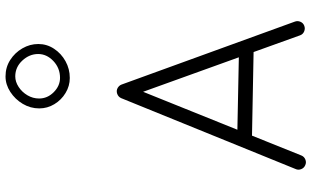

<svg xmlns="http://www.w3.org/2000/svg" viewBox="-241 -882 1154 712"><g transform="rotate(-90 336.0 -526.0)"><path d="M79.1 28.8Q68.8 24.4 64.7 13.7Q60.5 2.9 65.4 -7.3L328.1 -653.8Q333 -664.6 344.5 -668.5Q356 -672.4 366.2 -666.5Q375 -661.1 378.4 -652.3L611.8 -9.8Q615.7 0.5 611.3 11Q606.9 21.5 596.2 25.4Q585.9 29.3 575.4 24.9Q564.9 20.5 561 9.8L499 -162.6L189 -168.5L115.2 15.1Q110.8 25.4 100.1 29.5Q89.4 33.7 79.1 28.8ZM351.6 -572.3 210.9 -222.7 479.5 -217.3ZM528.8 -960.9Q528.8 -929.2 511.2 -902.6Q493.7 -876 465.1 -860.1Q436.5 -844.2 402.8 -844.2Q373 -844.2 347.2 -859.9Q321.3 -875.5 305.7 -901.4Q290 -927.2 290 -957.5Q290 -990.2 306.9 -1018.6Q323.7 -1046.9 351.1 -1064.7Q378.4 -1082.5 408.7 -1082.5Q442.4 -1082.5 469.5 -1065.2Q496.6 -1047.9 512.7 -1020Q528.8 -992.2 528.8 -960.9ZM491.7 -961.4Q491.7 -994.1 467.3 -1020.3Q442.9 -1046.4 408.7 -1046.4Q388.7 -1046.4 369.6 -1033.9Q350.6 -1021.5 338.6 -1001.2Q326.7 -981 326.7 -958Q326.7 -927.2 350.1 -903.8Q373.5 -880.4 403.3 -880.4Q439.5 -880.4 465.6 -905Q491.7 -929.7 491.7 -961.4Z"/></g></svg>

Font: Mikhak-DS2-FD Light
Style: Regular
Weight: 300
Designer: Amin Abedi
Version: Version 3.2